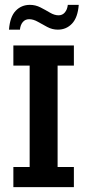

<svg xmlns="http://www.w3.org/2000/svg" viewBox="-20 -770 359 790"><path d="M35 0V-83H102V-500H35V-583H284V-500H217V-83H284V0ZM218 -648Q195 -648 174.5 -659Q154 -670 135.5 -680.5Q117 -691 100 -691Q84 -691 74 -679.5Q64 -668 62 -648H17Q21 -701 44.5 -725.5Q68 -750 103 -750Q126 -750 146.5 -739.5Q167 -729 185.5 -718Q204 -707 221 -707Q237 -707 247 -719Q257 -731 259 -750H304Q300 -698 276.5 -673Q253 -648 218 -648Z"/></svg>

Font: Rokkitt SemiBold SemiBold
Style: Regular
Weight: 600
Version: Version 3.103